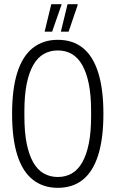

<svg xmlns="http://www.w3.org/2000/svg" viewBox="-20 -889 554 921"><path d="M257 12Q187 12 137.5 -27Q88 -66 63 -145Q38 -224 38 -343Q38 -462 63 -541Q88 -620 137.5 -659Q187 -698 257 -698Q329 -698 377.5 -659Q426 -620 451 -541Q476 -462 476 -343Q476 -224 451 -145Q426 -66 377.5 -27Q329 12 257 12ZM257 -40Q295 -40 324.5 -57Q354 -74 374.5 -110Q395 -146 406 -200.5Q417 -255 417 -331V-356Q417 -432 406 -486.5Q395 -541 374.5 -577Q354 -613 324.5 -630Q295 -647 257 -647Q220 -647 190 -630Q160 -613 139.5 -577Q119 -541 108 -486.5Q97 -432 97 -356V-331Q97 -255 108 -200.5Q119 -146 139.5 -110Q160 -74 190 -57Q220 -40 257 -40ZM272 -737 304 -869H352L353 -866L309 -737ZM194 -737 226 -869H275V-866L230 -737Z"/></svg>

Font: Archivo ExtraCondensed ExtraLight
Style: Regular
Weight: 250
Width: 2
Designer: Hector Gatti
Foundry: Omnibus-Type
Version: Version 2.001